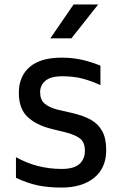

<svg xmlns="http://www.w3.org/2000/svg" viewBox="-20 -829 554 866"><path d="M52 0ZM52 -27V-120Q147 -67 258 -67Q314 -67 338.5 -89.5Q363 -112 363 -149Q363 -185 343.5 -202Q324 -219 280 -231L215 -247Q145 -264 105 -301Q65 -338 65 -410Q65 -485 114 -527Q163 -569 258 -569Q307 -569 349 -559.5Q391 -550 433 -533V-445Q392 -464 352 -474.5Q312 -485 261 -485Q208 -485 184.5 -464.5Q161 -444 161 -413Q161 -379 181.5 -361.5Q202 -344 241 -334L307 -319Q357 -307 389.5 -289Q422 -271 440.5 -238.5Q459 -206 459 -152Q459 -71 404.5 -27Q350 17 258 17Q197 17 150 7Q103 -3 52 -27ZM312 -809H423L302 -656H207Z"/></svg>

Font: Biryani
Style: Regular
Weight: 400
Designer: Dan Reynolds and Mathieu Réguer
Foundry: Dan Reynolds and Mathieu Réguer
Version: Version 1.004; ttfautohint (v1.1) -l 5 -r 5 -G 72 -x 0 -D la